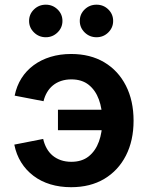

<svg xmlns="http://www.w3.org/2000/svg" viewBox="-20 -781 626 812"><path d="M280.8 10.7Q233.4 10.7 193.1 -1.5Q152.8 -13.7 121.6 -37.4Q90.3 -61 69.6 -94.2Q48.8 -127.4 40.5 -169.4L162.6 -193.4Q167.5 -171.4 177.5 -153.6Q187.5 -135.7 202.6 -123Q217.8 -110.4 237.8 -103.5Q257.8 -96.7 281.7 -96.7Q326.2 -96.7 355 -119.6Q383.8 -142.6 398.2 -181.9Q412.6 -221.2 412.6 -271Q412.6 -320.8 398.2 -360.1Q383.8 -399.4 355 -422.4Q326.2 -445.3 281.7 -445.3Q258.3 -445.3 238.5 -438.7Q218.8 -432.1 203.9 -419.9Q189 -407.7 179 -390.6Q168.9 -373.5 164.1 -353L42 -376.5Q50.3 -417.5 70.8 -450Q91.3 -482.4 122.6 -505.4Q153.8 -528.3 193.8 -540.5Q233.9 -552.7 280.8 -552.7Q361.8 -552.7 420.9 -517.6Q480 -482.4 512.5 -418.7Q544.9 -355 544.9 -270.5Q544.9 -186.5 512.5 -123Q480 -59.6 420.9 -24.4Q361.8 10.7 280.8 10.7ZM419.9 -230.5H225.1V-316.9H419.9ZM388.2 -623.5Q358.9 -623.5 338.1 -643.8Q317.4 -664.1 317.4 -692.4Q317.4 -721.2 338.1 -741.2Q358.9 -761.2 388.2 -761.2Q417.5 -761.2 438 -741.2Q458.5 -721.2 458.5 -692.4Q458.5 -664.1 438 -643.8Q417.5 -623.5 388.2 -623.5ZM173.8 -623.5Q144.5 -623.5 123.8 -643.8Q103 -664.1 103 -692.4Q103 -721.2 123.8 -741.2Q144.5 -761.2 173.8 -761.2Q202.6 -761.2 223.4 -741.2Q244.1 -721.2 244.1 -692.4Q244.1 -664.1 223.4 -643.8Q202.6 -623.5 173.8 -623.5Z"/></svg>

Font: Inter
Style: 650
Weight: 650
Designer: Rasmus Andersson
Foundry: rsms
Version: Version 4.001;git-66647c0bb